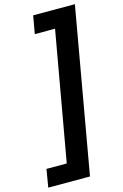

<svg xmlns="http://www.w3.org/2000/svg" viewBox="-271 -934 711 1107"><g transform="rotate(-15 84.0 -381.0)"><path d="M122 110H-127L-109 3H12L148 -765H27L46 -872H295Z"/></g></svg>

Font: Open Sauce Sans Black Italic
Style: Regular
Weight: 900
Italic angle: -10°
Designer: Alfredo Marco Pradil
Foundry: Creative Sauce Fz LLC
Version: Version 1.477